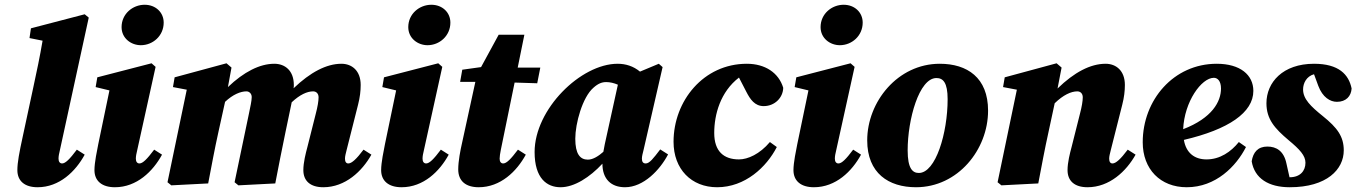

<svg xmlns="http://www.w3.org/2000/svg" viewBox="-20 -771 5701 807"><path d="M138 16C230 16 298 -51 336 -121L303 -142C273 -102 255 -84 241 -84C232 -84 226 -91 226 -104C226 -114 228 -125 232 -141L353 -697L336 -711L110 -652L104 -611L159 -600C148 -535 134 -468 120 -404L76 -199C61 -130 53 -88 53 -56C53 -10 84 16 138 16Z M377 -56C377 -10 409 16 463 16C555 16 623 -51 661 -121L628 -142C598 -102 580 -84 566 -84C557 -84 551 -91 551 -104C551 -114 553 -125 557 -141L634 -490L617 -505L389 -446L382 -405L440 -391L393 -165C388 -139 377 -88 377 -56ZM572 -581C622 -581 668 -620 668 -676C668 -719 634 -751 588 -751C538 -751 491 -713 491 -657C491 -610 531 -581 572 -581Z M855 0C869 -73 882 -144 898 -216L926 -343C959 -374 991 -387 1016 -387C1027 -387 1038 -378 1038 -363C1038 -347 1032 -322 1026 -292L966 -5L982 8L1137 0C1151 -73 1165 -144 1180 -216L1204 -331C1205 -334 1205 -338 1206 -341C1240 -373 1271 -387 1296 -387C1309 -387 1319 -378 1319 -362C1319 -347 1315 -322 1307 -292L1272 -153C1265 -127 1255 -88 1255 -56C1255 -10 1285 16 1339 16C1431 16 1502 -51 1541 -121L1508 -142C1478 -102 1458 -84 1444 -84C1435 -84 1430 -91 1430 -104C1430 -114 1433 -125 1437 -141L1485 -331C1493 -362 1496 -389 1496 -414C1496 -474 1459 -503 1415 -503C1352 -503 1284 -467 1214 -400C1215 -404 1215 -409 1215 -414C1215 -474 1178 -503 1133 -503C1072 -503 1005 -469 938 -405L953 -487L932 -505L714 -446L707 -405L765 -394L684 -5L700 8Z M1582 -56C1582 -10 1614 16 1668 16C1760 16 1828 -51 1866 -121L1833 -142C1803 -102 1785 -84 1771 -84C1762 -84 1756 -91 1756 -104C1756 -114 1758 -125 1762 -141L1839 -490L1822 -505L1594 -446L1587 -405L1645 -391L1598 -165C1593 -139 1582 -88 1582 -56ZM1777 -581C1827 -581 1873 -620 1873 -676C1873 -719 1839 -751 1793 -751C1743 -751 1696 -713 1696 -657C1696 -610 1736 -581 1777 -581Z M1922 -170C1915 -139 1906 -94 1906 -59C1906 -10 1938 16 1992 16C2084 16 2152 -51 2190 -121L2157 -142C2127 -102 2109 -84 2095 -84C2086 -84 2080 -91 2080 -104C2080 -114 2082 -125 2085 -141L2143 -424L2238 -421L2251 -487H2156L2184 -625H2076L2002 -489L1923 -478L1914 -427H1978Z M2398 -188C2398 -252 2428 -362 2474 -402C2494 -420 2510 -426 2528 -426C2544 -426 2561 -422 2577 -415L2522 -165C2520 -154 2518 -143 2516 -133C2497 -116 2473 -100 2451 -100C2418 -100 2398 -124 2398 -188ZM2607 16C2685 16 2754 -57 2788 -122L2755 -143C2726 -105 2710 -84 2694 -84C2683 -84 2678 -91 2678 -104C2678 -114 2681 -125 2685 -141L2765 -489L2749 -503L2670 -470C2642 -493 2610 -503 2576 -503C2421 -503 2227 -312 2227 -132C2227 -21 2279 16 2336 16C2394 16 2459 -26 2512 -83C2512 -18 2549 16 2607 16Z M2994 16C3112 16 3202 -69 3245 -153L3216 -174C3173 -123 3123 -101 3086 -101C3022 -101 2982 -135 2982 -212C2982 -290 3008 -385 3086 -445L3117 -385C3133 -354 3152 -325 3190 -325C3236 -325 3271 -360 3272 -402C3253 -465 3196 -503 3119 -503C2937 -503 2811 -347 2811 -175C2811 -60 2886 16 2994 16Z M3315 -56C3315 -10 3347 16 3401 16C3493 16 3561 -51 3599 -121L3566 -142C3536 -102 3518 -84 3504 -84C3495 -84 3489 -91 3489 -104C3489 -114 3491 -125 3495 -141L3572 -490L3555 -505L3327 -446L3320 -405L3378 -391L3331 -165C3326 -139 3315 -88 3315 -56ZM3510 -581C3560 -581 3606 -620 3606 -676C3606 -719 3572 -751 3526 -751C3476 -751 3429 -713 3429 -657C3429 -610 3469 -581 3510 -581Z M3830 16C4006 16 4133 -142 4133 -306C4133 -445 4045 -503 3930 -503C3753 -503 3625 -343 3625 -181C3625 -43 3715 16 3830 16ZM3842 -44C3816 -44 3795 -62 3795 -139C3795 -269 3843 -443 3916 -443C3944 -443 3963 -424 3963 -354C3963 -212 3913 -44 3842 -44Z M4344 0C4358 -73 4371 -144 4387 -216L4413 -337C4449 -372 4482 -387 4508 -387C4521 -387 4531 -378 4531 -362C4531 -347 4527 -322 4519 -292L4484 -153C4477 -127 4467 -88 4467 -56C4467 -10 4497 16 4551 16C4643 16 4714 -51 4753 -121L4720 -142C4690 -102 4670 -84 4656 -84C4647 -84 4642 -91 4642 -104C4642 -114 4645 -125 4649 -141L4697 -331C4705 -362 4708 -389 4708 -414C4708 -474 4671 -503 4627 -503C4563 -503 4495 -467 4425 -399L4442 -487L4421 -505L4203 -446L4196 -405L4254 -394L4173 -5L4189 8Z M5082 -444C5098 -444 5112 -430 5112 -399C5112 -344 5075 -275 4953 -228C4958 -344 5030 -444 5082 -444ZM4968 16C5090 16 5176 -72 5217 -153L5187 -174C5154 -133 5108 -101 5051 -101C5000 -101 4965 -129 4956 -183C5144 -227 5248 -298 5248 -389C5248 -456 5193 -503 5094 -503C4913 -503 4783 -351 4783 -173C4783 -60 4857 16 4968 16Z M5307 -155C5267 -155 5247 -131 5241 -93C5253 -21 5312 16 5401 16C5557 16 5628 -59 5628 -139C5628 -197 5601 -234 5540 -283C5489 -324 5457 -355 5457 -395C5457 -421 5471 -450 5503 -459L5521 -410C5539 -362 5571 -343 5599 -343C5638 -343 5659 -367 5661 -399C5649 -458 5607 -503 5503 -503C5372 -503 5303 -425 5303 -337C5303 -270 5338 -231 5396 -182C5443 -143 5467 -117 5467 -87C5467 -52 5444 -26 5401 -26H5400L5387 -84C5376 -137 5344 -155 5307 -155Z"/></svg>

Font: Source Serif Pro Black
Style: Italic
Weight: 900
Italic angle: -12°
Designer: Frank Grießhammer
Foundry: Adobe Systems Incorporated
Version: Version 3.001;hotconv 1.0.111;makeotfexe 2.5.65597